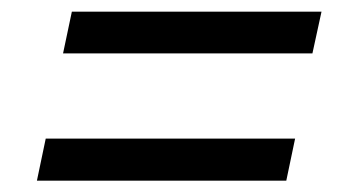

<svg xmlns="http://www.w3.org/2000/svg" viewBox="-20 -468 608 338"><path d="M91 -374 106.5 -447.5H546L530 -374ZM45 -150 60.5 -224H499.5L484 -150Z"/></svg>

Font: Heraclito
Style: Italic
Weight: 400
Italic angle: -12°
Designer: Kostas Bartsokas (font) & Cristiano Sobral (main changes)
Foundry: Kostas Bartsokas (font) & Cristiano Sobral (main changes)
Version: Version 1.00;July 8, 2020;FontCreator 13.0.0.2655 64-bit